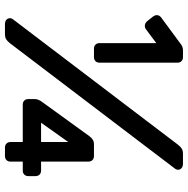

<svg xmlns="http://www.w3.org/2000/svg" viewBox="-12 -728 740 755"><g transform="rotate(90 357.5 -350.0)"><path d="M585 -700H623Q634 -700 640.5 -694.5Q647 -689 647 -680Q647 -674 643 -669L149 -19Q141 -9 133.5 -4.5Q126 0 113 0H75Q64 0 57.5 -5.5Q51 -11 51 -20Q51 -26 55 -31L549 -681Q557 -691 564.5 -695.5Q572 -700 585 -700ZM204 -350H171Q161 -350 155 -356Q149 -362 149 -372V-595L94 -554Q89 -550 81 -550Q71 -550 63 -559L44 -583Q39 -590 39 -597Q39 -607 48 -614L155 -693Q165 -700 178 -700H204Q214 -700 220 -694Q226 -688 226 -678V-372Q226 -362 220 -356Q214 -350 204 -350ZM593 -350Q603 -350 609 -344Q615 -338 615 -328V-142H650Q660 -142 666 -136Q672 -130 672 -120V-92Q672 -82 666 -76Q660 -70 650 -70H615V-22Q615 -12 609 -6Q603 0 593 0H560Q550 0 544 -6Q538 -12 538 -22V-70H391Q381 -70 375 -76Q369 -82 369 -92V-117Q369 -131 381 -147L515 -332Q528 -350 545 -350ZM538 -142V-249L462 -142Z"/></g></svg>

Font: Rubik
Style: Regular
Weight: 400
Designer: Hubert & Fischer
Foundry: Hubert & Fischer
Version: Version 1.100